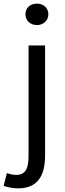

<svg xmlns="http://www.w3.org/2000/svg" viewBox="-64 -793 359 1056"><path d="M36 243C143 243 184 173 184 62V-543H93V62C93 128 80 169 25 169C6 169 -12 164 -26 159L-44 229C-25 236 3 243 36 243ZM139 -655C174 -655 202 -680 202 -714C202 -751 174 -773 139 -773C103 -773 76 -751 76 -714C76 -680 103 -655 139 -655Z"/></svg>

Font: Squished Noto Sans CJK JP Regular
Style: Regular
Weight: 400
Designer: Ryoko NISHIZUKA (kana & ideographs); Paul D. Hunt (Latin, Greek & Cyrillic); Wenlong ZHANG (bopomofo); Sandoll Communica
Foundry: Adobe Systems Incorporated
Version: Version 1.004;PS 1.004;hotconv 1.0.82;makeotf.lib2.5.63406